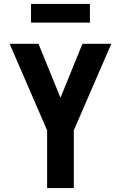

<svg xmlns="http://www.w3.org/2000/svg" viewBox="-20 -958 616 978"><path d="M220 0H356V-294L547 -735H400L288 -460L176 -735H29L220 -294ZM138 -843H438V-938H138Z"/></svg>

Font: Iosevka Sparkle Extrabold
Style: Regular
Weight: 800
Designer: Belleve Invis
Foundry: Belleve Invis
Version: Version 4.5.0; ttfautohint (v1.8.3)